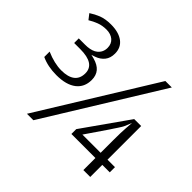

<svg xmlns="http://www.w3.org/2000/svg" viewBox="-164 -916 1109 1109"><g transform="rotate(45 390.0 -362.0)"><path d="M295.4 -612.8Q295.4 -576.2 276.9 -553.2Q267.6 -541.5 255.1 -533Q242.7 -524.4 227.1 -519L204.1 -511.2L227.5 -505.4Q268.6 -494.1 288.3 -470.7Q308.1 -447.3 308.1 -410.2Q308.1 -351.1 266.1 -318.4Q223.1 -285.2 143.6 -285.2Q73.7 -285.2 20 -310.1V-354Q87.4 -324.7 144.5 -324.7Q198.2 -324.7 226.6 -346.4Q254.9 -368.2 254.9 -411.1Q254.9 -489.3 134.8 -489.3H85V-526.9H135.7Q146 -526.9 155.3 -527.6Q164.6 -528.3 173.1 -530Q181.6 -531.7 189 -534.2Q196.3 -536.6 202.9 -540Q209.5 -543.5 214.8 -547.9Q228 -558.6 234.9 -573.2Q241.7 -587.9 241.7 -606Q241.7 -622.1 236.1 -635.3Q230.5 -648.4 219.7 -657.7Q208.5 -667 194.3 -671.6Q180.2 -676.3 162.6 -676.3Q128.9 -676.3 100.6 -665.5Q75.2 -655.8 50.3 -640.6L24.9 -673.3Q39.1 -682.6 53.2 -689.9Q67.4 -697.3 82 -703.1Q115.2 -715.8 159.7 -715.8Q223.6 -715.8 259.8 -688.5Q295.4 -661.6 295.4 -612.8ZM665.5 -706.5 233.9 -7.3H181.2L612.8 -706.5ZM758.8 -106.4H705.1H697.8V-99.1V-7.8H641.6V-99.1V-106.4H634.3H445.3V-146L641.1 -423.8H697.8V-156.2V-148.9H705.1H758.8ZM641.6 -156.2V-251.5Q641.6 -284.2 642.3 -309.6Q643.1 -335 644.5 -353L647.9 -398.9L630.4 -356.4Q629.4 -354 627.4 -350.3Q625.5 -346.7 622.6 -341.8Q616.7 -332.5 609.9 -321.8L595.2 -299.8Q587.4 -288.6 582.5 -280.3L500.5 -160.2L492.7 -148.9H506.3H634.3H641.6Z"/></g></svg>

Font: Sahel Light FD
Style: Light-FD
Weight: 300
Foundry: Saber Rastikerdar (saber.rastikerdar@gmail.com)
Version: Version 3.3.0